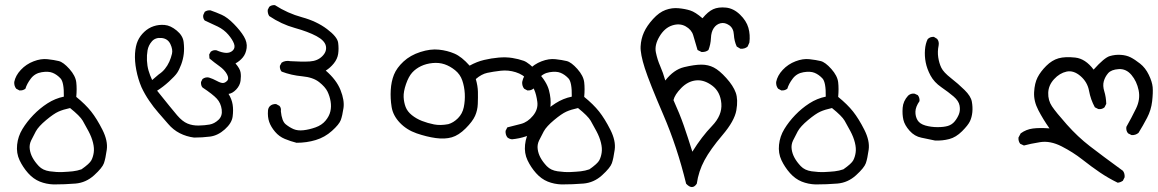

<svg xmlns="http://www.w3.org/2000/svg" viewBox="-20 -444 4559 756"><path d="M191.4 282.2Q162.1 281.2 136.7 271Q111.3 260.7 90.8 237.8Q70.3 214.8 57.1 187Q43.9 159.2 47.4 126Q50.8 92.8 68.4 64Q85.9 35.2 111.3 8.8Q136.7 -17.6 167 -37.1Q197.3 -56.6 231.4 -63.5Q232.4 -120.1 218.3 -135.3Q204.1 -150.4 187.5 -157.2Q170.9 -164.1 144 -159.7Q117.2 -155.3 101.6 -134.8Q85.9 -114.3 80.1 -94.7Q70.3 -86.9 56.6 -87.9L43.9 -94.7Q35.2 -105.5 36.1 -121.1Q41 -146.5 62 -168.9Q83 -191.4 112.3 -202.6Q141.6 -213.9 167.5 -210.9Q193.4 -208 211.4 -203.6Q229.5 -199.2 253.4 -172.4Q277.3 -145.5 280.3 -120.1Q283.2 -94.7 280.3 -62.5Q316.4 -33.2 338.9 -4.9Q361.3 23.4 383.3 66.9Q405.3 110.4 400.4 145.5Q395.5 180.7 389.2 198.7Q382.8 216.8 350.6 246.1Q318.4 275.4 276.9 278.8Q235.4 282.2 191.4 282.2ZM300.8 222.7Q333 200.2 339.8 187Q346.7 173.8 349.1 156.7Q351.6 139.6 346.2 117.7Q340.8 95.7 328.6 72.8Q316.4 49.8 305.7 31.2Q294.9 12.7 255.9 -18.6Q228.5 -12.7 210 -4.4Q191.4 3.9 161.6 28.8Q131.8 53.7 121.1 73.2Q110.4 92.8 102.5 109.4Q94.7 126 97.2 143.6Q99.6 161.1 108.4 177.2Q117.2 193.4 132.8 210Q148.4 226.6 175.8 230.5Q203.1 234.4 226.1 233.4Q249 232.4 266.6 230.5Q284.2 228.5 300.8 222.7Z M744.1 97.7Q713.9 93.8 688 80.6Q662.1 67.4 642.1 43.9Q622.1 20.5 603.5 -0.5Q585 -21.5 567.4 -47.4Q549.8 -73.2 537.1 -100.6Q523.4 -132.8 516.6 -168.5Q509.8 -204.1 511.7 -233.9Q513.7 -263.7 522.5 -283.2Q531.2 -302.7 547.9 -318.4Q564.5 -334 585 -340.8Q605.5 -347.7 628.4 -345.7Q651.4 -343.8 675.8 -323.7Q700.2 -303.7 703.1 -278.3Q706.1 -252.9 703.6 -231.9Q701.2 -210.9 693.4 -189.9Q685.5 -168.9 677.2 -156.7Q668.9 -144.5 645.5 -123Q622.1 -101.6 598.6 -86.9Q657.2 -13.7 677.7 10.3Q698.2 34.2 718.3 42.5Q738.3 50.8 762.2 50.3Q786.1 49.8 805.2 46.4Q824.2 43 840.3 27.8Q856.4 12.7 853 -12.7Q849.6 -38.1 834 -55.2Q818.4 -72.3 777.3 -99.6Q770.5 -107.4 771.5 -121.1L777.3 -132.8Q789.1 -141.6 802.7 -138.7Q818.4 -133.8 833.5 -125.5Q848.6 -117.2 857.4 -117.2Q866.2 -117.2 874.5 -126Q882.8 -134.8 873.5 -151.9Q864.3 -168.9 843.8 -183.6Q823.2 -198.2 804.7 -213.9L803.7 -229.5L809.6 -240.2Q819.3 -248 832 -246.1Q854.5 -236.3 870.6 -235.8Q886.7 -235.4 897 -245.6Q907.2 -255.9 901.4 -272Q895.5 -288.1 878.9 -307.6Q862.3 -327.1 837.4 -339.4Q812.5 -351.6 786.1 -363.3Q778.3 -372.1 780.3 -384.8L786.1 -397.5Q795.9 -404.3 808.6 -403.3Q831.1 -395.5 853 -385.7Q875 -376 900.9 -349.6Q926.8 -323.2 940.4 -300.3Q954.1 -277.3 951.2 -254.9Q948.2 -232.4 936 -217.8Q923.8 -203.1 907.2 -194.3Q924.8 -173.8 927.2 -159.2Q929.7 -144.5 927.2 -126Q924.8 -107.4 910.2 -91.8Q895.5 -76.2 879.9 -74.2Q892.6 -53.7 896 -32.2Q899.4 -10.7 896 15.1Q892.6 41 865.2 65.4Q837.9 89.8 807.1 93.8Q776.4 97.7 744.1 97.7ZM605.5 -151.4Q619.1 -160.2 629.4 -172.9Q639.6 -185.5 646.5 -200.7Q653.3 -215.8 657.2 -232.4Q661.1 -249 650.9 -270.5Q640.6 -292 616.2 -294.4Q591.8 -296.9 578.1 -281.2Q564.5 -265.6 561 -246.1Q557.6 -226.6 558.6 -205.6Q559.6 -184.6 564.9 -166Q570.3 -147.5 579.1 -128.9Z M1147.5 118.2Q1124 112.3 1101.6 103Q1079.1 93.8 1063 74.7Q1046.9 55.7 1040 36.1Q1033.2 16.6 1035.2 -8.8Q1036.1 -19.5 1043 -26.4Q1052.7 -35.2 1067.4 -34.2L1080.1 -27.3Q1087.9 -19.5 1085.9 -5.9Q1089.8 33.2 1105 45.4Q1120.1 57.6 1136.2 64.5Q1152.3 71.3 1174.8 68.8Q1197.3 66.4 1222.2 57.6Q1247.1 48.8 1261.7 31.2Q1276.4 13.7 1280.8 -5.4Q1285.2 -24.4 1281.7 -44.9Q1278.3 -65.4 1269.5 -83.5Q1260.7 -101.6 1236.8 -120.6Q1212.9 -139.6 1169.9 -143.6Q1127 -147.5 1088.9 -162.1Q1081.1 -170.9 1082 -184.6L1088.9 -197.3Q1103.5 -207 1124 -203.1Q1169.9 -200.2 1200.2 -202.1Q1230.5 -204.1 1249 -222.7Q1267.6 -241.2 1263.2 -262.7Q1258.8 -284.2 1226.1 -301.8Q1193.4 -319.3 1140.6 -334Q1087.9 -348.6 1040 -380.9Q1033.2 -391.6 1034.2 -405.3L1040 -417Q1048.8 -424.8 1062.5 -423.8Q1112.3 -391.6 1169.4 -376Q1226.6 -360.4 1267.6 -329.6Q1308.6 -298.8 1311.5 -275.4Q1314.5 -252 1311.5 -231.9Q1308.6 -211.9 1294.4 -194.3Q1280.3 -176.8 1262.7 -166Q1304.7 -129.9 1320.8 -89.4Q1336.9 -48.8 1332.5 -18.6Q1328.1 11.7 1321.8 28.8Q1315.4 45.9 1287.1 71.3Q1258.8 96.7 1223.1 107.4Q1187.5 118.2 1147.5 118.2Z M1996.1 104.5Q1985.4 103.5 1977.5 96.7Q1969.7 85.9 1970.7 71.3L1977.5 57.6Q2004.9 50.8 2031.2 43.9Q2057.6 37.1 2078.6 11.7Q2099.6 -13.7 2095.7 -43Q2091.8 -72.3 2083.5 -90.8Q2075.2 -109.4 2057.6 -129.9Q2040 -150.4 2010.7 -159.7Q1981.4 -168.9 1951.7 -165.5Q1921.9 -162.1 1898.9 -157.2Q1876 -152.3 1853.5 -132.8Q1861.3 -105.5 1861.8 -82.5Q1862.3 -59.6 1861.3 -34.7Q1860.4 -9.8 1850.6 12.2Q1840.8 34.2 1813.5 61.5Q1786.1 88.9 1758.8 96.7Q1731.4 104.5 1695.8 99.6Q1660.2 94.7 1620.6 81.1Q1581.1 67.4 1554.2 39.1Q1527.3 10.7 1522 -22.9Q1516.6 -56.6 1518.6 -89.8Q1520.5 -123 1531.2 -149.9Q1542 -176.8 1568.8 -201.7Q1595.7 -226.6 1635.3 -239.3Q1674.8 -252 1708 -248.5Q1741.2 -245.1 1769.5 -232.9Q1797.9 -220.7 1829.1 -185.5Q1857.4 -201.2 1886.2 -208Q1915 -214.8 1943.8 -217.3Q1972.7 -219.7 1997.1 -215.8Q2021.5 -211.9 2042 -204.6Q2062.5 -197.3 2097.7 -159.7Q2132.8 -122.1 2141.6 -88.4Q2150.4 -54.7 2147.5 -26.4Q2144.5 2 2135.7 19Q2127 36.1 2102.1 60.1Q2077.1 84 2051.3 92.8Q2025.4 101.6 1996.1 104.5ZM1745.1 44.9Q1765.6 39.1 1783.2 21.5Q1800.8 3.9 1806.2 -22Q1811.5 -47.9 1810.1 -75.2Q1808.6 -102.5 1800.3 -127Q1792 -151.4 1772 -167.5Q1752 -183.6 1730.5 -190.9Q1709 -198.2 1683.6 -195.8Q1658.2 -193.4 1637.7 -183.6Q1617.2 -173.8 1603 -158.2Q1588.9 -142.6 1578.6 -112.8Q1568.4 -83 1569.3 -62Q1570.3 -41 1577.1 -22.9Q1584 -4.9 1601.6 9.3Q1619.1 23.4 1641.6 32.2Q1664.1 41 1689 45.9Q1713.9 50.8 1745.1 44.9Z M2191.4 282.2Q2162.1 281.2 2136.7 271Q2111.3 260.7 2090.8 237.8Q2070.3 214.8 2057.1 187Q2043.9 159.2 2047.4 126Q2050.8 92.8 2068.4 64Q2085.9 35.2 2111.3 8.8Q2136.7 -17.6 2167 -37.1Q2197.3 -56.6 2231.4 -63.5Q2232.4 -120.1 2218.3 -135.3Q2204.1 -150.4 2187.5 -157.2Q2170.9 -164.1 2144 -159.7Q2117.2 -155.3 2101.6 -134.8Q2085.9 -114.3 2080.1 -94.7Q2070.3 -86.9 2056.6 -87.9L2043.9 -94.7Q2035.2 -105.5 2036.1 -121.1Q2041 -146.5 2062 -168.9Q2083 -191.4 2112.3 -202.6Q2141.6 -213.9 2167.5 -210.9Q2193.4 -208 2211.4 -203.6Q2229.5 -199.2 2253.4 -172.4Q2277.3 -145.5 2280.3 -120.1Q2283.2 -94.7 2280.3 -62.5Q2316.4 -33.2 2338.9 -4.9Q2361.3 23.4 2383.3 66.9Q2405.3 110.4 2400.4 145.5Q2395.5 180.7 2389.2 198.7Q2382.8 216.8 2350.6 246.1Q2318.4 275.4 2276.9 278.8Q2235.4 282.2 2191.4 282.2ZM2300.8 222.7Q2333 200.2 2339.8 187Q2346.7 173.8 2349.1 156.7Q2351.6 139.6 2346.2 117.7Q2340.8 95.7 2328.6 72.8Q2316.4 49.8 2305.7 31.2Q2294.9 12.7 2255.9 -18.6Q2228.5 -12.7 2210 -4.4Q2191.4 3.9 2161.6 28.8Q2131.8 53.7 2121.1 73.2Q2110.4 92.8 2102.5 109.4Q2094.7 126 2097.2 143.6Q2099.6 161.1 2108.4 177.2Q2117.2 193.4 2132.8 210Q2148.4 226.6 2175.8 230.5Q2203.1 234.4 2226.1 233.4Q2249 232.4 2266.6 230.5Q2284.2 228.5 2300.8 222.7Z M2681.6 279.3Q2646.5 134.8 2591.8 7.8Q2537.1 -119.1 2519 -175.3Q2501 -231.4 2502.4 -261.2Q2503.9 -291 2515.6 -316.9Q2527.3 -342.8 2551.3 -369.1Q2575.2 -395.5 2600.6 -404.8Q2626 -414.1 2651.9 -411.6Q2677.7 -409.2 2697.8 -402.8Q2717.8 -396.5 2746.1 -372.1Q2767.6 -398.4 2788.1 -407.7Q2808.6 -417 2838.4 -414.1Q2868.2 -411.1 2893.6 -386.7Q2918.9 -362.3 2926.8 -334.5Q2934.6 -306.6 2930.7 -276.4L2923.8 -260.7Q2913.1 -251 2895.5 -252L2880.9 -260.7Q2871.1 -282.2 2869.6 -307.6Q2868.2 -333 2851.1 -344.7Q2834 -356.4 2817.4 -352.5Q2800.8 -348.6 2790.5 -333.5Q2780.3 -318.4 2779.3 -293.9Q2778.3 -269.5 2769.5 -247.1Q2758.8 -238.3 2742.2 -239.3L2726.6 -247.1Q2715.8 -283.2 2709.5 -305.2Q2703.1 -327.1 2679.7 -340.3Q2656.2 -353.5 2626.5 -343.8Q2596.7 -334 2576.7 -300.3Q2556.6 -266.6 2562.5 -237.8Q2568.4 -209 2579.6 -183.6Q2590.8 -158.2 2599.6 -127Q2632.8 -169.9 2673.8 -179.7Q2714.8 -189.5 2741.7 -189.5Q2768.6 -189.5 2790.5 -178.2Q2812.5 -167 2839.8 -136.7Q2867.2 -106.4 2877 -79.1Q2886.7 -51.8 2879.4 -9.8Q2872.1 32.2 2824.7 87.9Q2777.3 143.6 2753.9 187Q2730.5 230.5 2723.6 279.3Q2706.1 305.7 2681.6 279.3ZM2706.1 153.3Q2743.2 93.8 2783.7 51.8Q2824.2 9.8 2820.3 -36.6Q2816.4 -83 2784.2 -106.9Q2752 -130.9 2720.2 -127.4Q2688.5 -124 2662.6 -97.7Q2636.7 -71.3 2631.8 -49.8Q2656.2 3.9 2672.4 50.3Q2688.5 96.7 2706.1 153.3Z M3191.4 282.2Q3162.1 281.2 3136.7 271Q3111.3 260.7 3090.8 237.8Q3070.3 214.8 3057.1 187Q3043.9 159.2 3047.4 126Q3050.8 92.8 3068.4 64Q3085.9 35.2 3111.3 8.8Q3136.7 -17.6 3167 -37.1Q3197.3 -56.6 3231.4 -63.5Q3232.4 -120.1 3218.3 -135.3Q3204.1 -150.4 3187.5 -157.2Q3170.9 -164.1 3144 -159.7Q3117.2 -155.3 3101.6 -134.8Q3085.9 -114.3 3080.1 -94.7Q3070.3 -86.9 3056.6 -87.9L3043.9 -94.7Q3035.2 -105.5 3036.1 -121.1Q3041 -146.5 3062 -168.9Q3083 -191.4 3112.3 -202.6Q3141.6 -213.9 3167.5 -210.9Q3193.4 -208 3211.4 -203.6Q3229.5 -199.2 3253.4 -172.4Q3277.3 -145.5 3280.3 -120.1Q3283.2 -94.7 3280.3 -62.5Q3316.4 -33.2 3338.9 -4.9Q3361.3 23.4 3383.3 66.9Q3405.3 110.4 3400.4 145.5Q3395.5 180.7 3389.2 198.7Q3382.8 216.8 3350.6 246.1Q3318.4 275.4 3276.9 278.8Q3235.4 282.2 3191.4 282.2ZM3300.8 222.7Q3333 200.2 3339.8 187Q3346.7 173.8 3349.1 156.7Q3351.6 139.6 3346.2 117.7Q3340.8 95.7 3328.6 72.8Q3316.4 49.8 3305.7 31.2Q3294.9 12.7 3255.9 -18.6Q3228.5 -12.7 3210 -4.4Q3191.4 3.9 3161.6 28.8Q3131.8 53.7 3121.1 73.2Q3110.4 92.8 3102.5 109.4Q3094.7 126 3097.2 143.6Q3099.6 161.1 3108.4 177.2Q3117.2 193.4 3132.8 210Q3148.4 226.6 3175.8 230.5Q3203.1 234.4 3226.1 233.4Q3249 232.4 3266.6 230.5Q3284.2 228.5 3300.8 222.7Z M3662.1 109.4Q3634.8 103.5 3607.9 98.1Q3581.1 92.8 3561.5 70.8Q3542 48.8 3537.1 27.8Q3532.2 6.8 3534.2 -19.5Q3536.1 -45.9 3555.7 -67.4Q3566.4 -77.1 3581.1 -75.2L3593.8 -69.3Q3601.6 -59.6 3600.6 -45.9Q3585 -23.4 3584.5 -4.4Q3584 14.6 3592.8 29.3Q3601.6 43.9 3624 50.3Q3646.5 56.6 3671.4 56.6Q3696.3 56.6 3712.4 51.8Q3728.5 46.9 3739.3 33.7Q3750 20.5 3755.9 5.4Q3761.7 -9.8 3758.3 -28.3Q3754.9 -46.9 3734.9 -64Q3714.8 -81.1 3686.5 -100.6Q3658.2 -120.1 3644 -146.5Q3629.9 -172.9 3625 -198.2Q3620.1 -223.6 3622.1 -248Q3624 -272.5 3632.8 -290Q3642.6 -299.8 3657.2 -298.8L3669.9 -291Q3678.7 -280.3 3675.8 -264.6Q3670.9 -241.2 3674.3 -218.3Q3677.7 -195.3 3686.5 -177.2Q3695.3 -159.2 3724.1 -136.7Q3752.9 -114.3 3777.8 -89.8Q3802.7 -65.4 3806.6 -43.9Q3810.5 -22.5 3808.6 -2.4Q3806.6 17.6 3799.3 33.2Q3792 48.8 3768.1 72.8Q3744.1 96.7 3717.8 103.5Q3691.4 110.4 3662.1 109.4Z M4380.9 275.4Q4344.7 257.8 4311.5 235.4Q4278.3 212.9 4241.7 184.1Q4205.1 155.3 4160.2 132.3Q4115.2 109.4 4075.7 115.7Q4036.1 122.1 4011.7 128.9L3997.1 122.1Q3989.3 112.3 3990.2 97.7L3999 81.1Q4020.5 65.4 4046.9 62Q4073.2 58.6 4112.3 61.5Q4086.9 25.4 4068.4 -10.3Q4049.8 -45.9 4051.8 -81.1Q4053.7 -116.2 4065.4 -139.2Q4077.1 -162.1 4099.6 -184.6Q4122.1 -207 4147.9 -214.4Q4173.8 -221.7 4213.9 -217.3Q4253.9 -212.9 4286.1 -169.9Q4328.1 -216.8 4349.6 -223.1Q4371.1 -229.5 4393.1 -228Q4415 -226.6 4431.6 -218.3Q4448.2 -210 4469.2 -193.4Q4490.2 -176.8 4503.4 -149.4Q4516.6 -122.1 4518.6 -101.1Q4520.5 -80.1 4516.6 -45.4Q4512.7 -10.7 4496.6 20Q4480.5 50.8 4462.9 79.1Q4451.2 88.9 4435.5 87.9L4421.9 81.1Q4413.1 71.3 4415 55.7Q4435.5 19.5 4453.1 -16.6Q4470.7 -52.7 4463.4 -88.4Q4456.1 -124 4435.1 -148.9Q4414.1 -173.8 4384.8 -171.9Q4355.5 -169.9 4343.3 -155.8Q4331.1 -141.6 4326.2 -124Q4321.3 -106.4 4328.1 -84.5Q4335 -62.5 4335.9 -35.2L4329.1 -21.5Q4319.3 -12.7 4304.7 -14.6L4291 -21.5Q4274.4 -51.8 4268.1 -86.4Q4261.7 -121.1 4234.4 -144.5Q4207 -168 4179.7 -162.1Q4152.3 -156.2 4130.4 -132.3Q4108.4 -108.4 4107.4 -78.6Q4106.4 -48.8 4122.1 -25.4Q4137.7 -2 4180.7 46.4Q4223.6 94.7 4271 131.3Q4318.4 168 4401.4 228.5Q4409.2 238.3 4408.2 253.9L4401.4 267.6Q4391.6 274.4 4380.9 275.4Z"/></svg>

Font: NaikaiFont
Style: Regular
Weight: 400
Version: Version 1.67